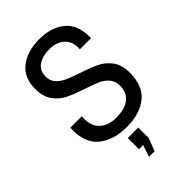

<svg xmlns="http://www.w3.org/2000/svg" viewBox="-254 -724 1010 1010"><g transform="rotate(-45 251.5 -219.0)"><path d="M37 0ZM448 -464V-453H365V-467Q365 -514 333.5 -540.5Q302 -567 253 -567Q200 -567 168 -545Q136 -523 136 -479Q136 -447 154.5 -426.5Q173 -406 200.5 -393.5Q228 -381 276 -365Q337 -345 374 -327Q411 -309 437.5 -274Q464 -239 464 -182Q464 -82 406 -35.5Q348 11 250 11Q156 11 96.5 -35Q37 -81 37 -178L38 -197H123L122 -178Q122 -122 156 -92.5Q190 -63 246 -63Q310 -63 344.5 -90Q379 -117 379 -168Q379 -202 360.5 -224Q342 -246 314 -258.5Q286 -271 237 -287Q177 -307 140 -325Q103 -343 77 -378.5Q51 -414 51 -472Q51 -556 107 -599Q163 -642 251 -642Q339 -642 393.5 -598Q448 -554 448 -464ZM222 204 244 138H213V55H291V132L264 204Z"/></g></svg>

Font: Pragati Narrow
Style: Regular
Weight: 400
Designer: Hector Gatti, Marcela Romero, Pablo Cosgaya and Nicolas Silva
Foundry: Omnibus-Type
Version: Version 1.010; ttfautohint (v1.3)